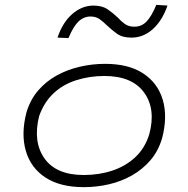

<svg xmlns="http://www.w3.org/2000/svg" viewBox="-20 -763 776 791"><path d="M325 8Q228 8 167.5 -31.5Q107 -71 86.5 -141Q66 -211 89 -300Q105 -353 137.5 -390.5Q170 -428 213.5 -452Q257 -476 308.5 -488Q360 -500 413 -500Q510 -500 570 -460.5Q630 -421 650.5 -352Q671 -283 648 -194Q632 -140 599.5 -102.5Q567 -65 524 -40.5Q481 -16 430 -4Q379 8 325 8ZM325 -42Q388 -42 442.5 -60Q497 -78 537 -115Q577 -152 595 -210Q623 -314 573.5 -382Q524 -450 410 -450Q349 -450 294 -432.5Q239 -415 200 -378Q161 -341 141 -284Q115 -178 163.5 -110Q212 -42 325 -42ZM262 -606 217 -608Q238 -671 278 -705.5Q318 -740 365 -740Q401 -740 423.5 -724.5Q446 -709 465 -691Q478 -676 494 -664.5Q510 -653 534 -653Q563 -653 583.5 -674Q604 -695 624 -743L670 -740Q648 -677 609 -642.5Q570 -608 522 -608Q484 -608 462 -624Q440 -640 421 -658Q406 -673 390.5 -684Q375 -695 353 -695Q325 -695 303.5 -674.5Q282 -654 262 -606Z"/></svg>

Font: Nunito Sans 7pt Expanded ExtraLight
Style: Italic
Weight: 250
Width: 7
Italic angle: -9°
Designer: Vernon Adams
Foundry: Vernon Adams
Version: Version 3.101;gftools[0.9.27]